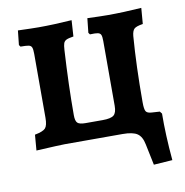

<svg xmlns="http://www.w3.org/2000/svg" viewBox="-71 -533 711 738"><g transform="rotate(-10 284.5 -164.0)"><path d="M544 132 471 137 454 55Q448 24 430.5 12Q413 0 373 0H147Q131 0 36 5L41 -56Q73 -62 82.5 -72.5Q92 -83 92 -113V-362Q92 -380 89 -387.5Q86 -395 77 -397Q68 -399 45 -399L40 -406L46 -462Q102 -460 127 -460Q184 -460 256 -465L252 -402Q232 -399 224 -395Q216 -391 213 -383Q210 -375 209 -356Q201 -222 201 -104Q201 -81 209 -73.5Q217 -66 240 -66H307Q339 -66 350.5 -75.5Q362 -85 362 -112V-365Q362 -382 359 -389Q356 -396 347 -398Q338 -400 316 -399L311 -406L317 -462Q371 -460 397 -460Q456 -460 528 -465L523 -403Q497 -399 489 -391.5Q481 -384 479 -364Q470 -249 470 -107Q470 -80 475 -71.5Q480 -63 497 -62L529 -60L536 -51Q535 32 544 132Z"/></g></svg>

Font: Alegreya
Style: Bold
Weight: 700
Designer: Juan Pablo del Peral
Foundry: Huerta Tipografica
Version: Version 2.008; ttfautohint (v1.8)